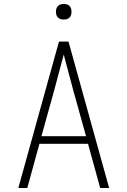

<svg xmlns="http://www.w3.org/2000/svg" viewBox="-20 -944 640 964"><path d="M72 0 276 -735H324L528 0H483L422 -222H178L117 0ZM188 -260H412L348 -490Q336 -535 324 -580Q312 -625 300 -670Q288 -625 276 -580Q264 -535 252 -490ZM300 -846Q292 -846 284.5 -848Q277 -850 271 -856Q265 -862 263 -869.5Q261 -877 261 -885Q261 -893 263 -900.5Q265 -908 271 -914Q277 -920 284.5 -922Q292 -924 300 -924Q308 -924 315.5 -922Q323 -920 329 -914Q335 -908 337 -900.5Q339 -893 339 -885Q339 -877 337 -869.5Q335 -862 329 -856Q323 -850 315.5 -848Q308 -846 300 -846Z"/></svg>

Font: Iosevka Extralight Extended
Style: Regular
Weight: 200
Width: 7
Monospace: yes
Designer: Belleve Invis
Foundry: Belleve Invis
Version: Version 32.5.0; ttfautohint (v1.8.4)